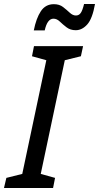

<svg xmlns="http://www.w3.org/2000/svg" viewBox="-69 -946 498 966"><path d="M-49 0 -37 -51 43 -71 164 -643 92 -663 102 -714H349L338 -663L257 -643L136 -71L208 -51L198 0ZM101 -793Q113 -854 136.5 -889.5Q160 -925 202 -925Q230 -925 248.5 -910.5Q267 -896 282 -882Q297 -868 313 -868Q328 -868 337 -880.5Q346 -893 354 -926H409Q396 -852 370 -823Q344 -794 312 -794Q285 -794 266 -808.5Q247 -823 232 -837.5Q217 -852 200 -852Q169 -852 156 -793Z"/></svg>

Font: Noto Sans ExtraCondensed Medium
Style: Italic
Weight: 500
Width: 2
Italic angle: -12°
Designer: Monotype Design Team
Foundry: Monotype Imaging Inc.
Version: Version 2.013; ttfautohint (v1.8.4.7-5d5b)